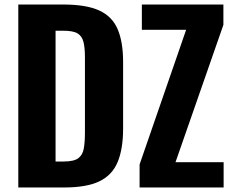

<svg xmlns="http://www.w3.org/2000/svg" viewBox="-20 -830 1036 850"><path d="M61 0V-810H259Q362 -810 419.5 -783.5Q477 -757 501 -700.5Q525 -644 525 -556V-261Q525 -171 501 -113Q477 -55 420.5 -27.5Q364 0 263 0ZM226 -115H261Q307 -115 326.5 -129.5Q346 -144 351 -172.5Q356 -201 356 -243V-577Q356 -619 349.5 -644.5Q343 -670 323.5 -682Q304 -694 260 -694H226ZM598 0V-102L804 -698H608V-810H969V-720L757 -112H970V0Z"/></svg>

Font: Oswald SemiBold
Style: Regular
Weight: 600
Designer: Vernon Adams
Foundry: Vernon Adams
Version: Version 4.100; ttfautohint (v1.8.1.43-b0c9)